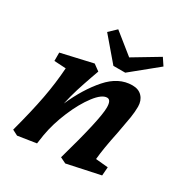

<svg xmlns="http://www.w3.org/2000/svg" viewBox="-172 -855 946 997"><g transform="rotate(30 301.0 -356.5)"><path d="M115 -415 45 -419V-469L233 -512L270 -485L255 -443Q236 -389 223 -347.5Q210 -306 198 -252Q247 -363 312.5 -437.5Q378 -512 460 -512Q498 -512 519 -489Q540 -466 540 -430Q540 -399 534.5 -364Q529 -329 516 -261Q493 -152 487 -86L561 -79L557 -28L360 14L325 -3Q402 -274 402 -345Q402 -391 378 -391Q347 -391 307.5 -339.5Q268 -288 235 -210Q202 -132 189 -57Q186 -41 181 -3L71 14L38 -3Q73 -133 91 -228.5Q109 -324 115 -415ZM550 -677 394 -550H323L207 -686L250 -727L372 -629L522 -719Z"/></g></svg>

Font: Andada Pro ExtraBold
Style: Italic
Weight: 800
Italic angle: -6.99998°
Designer: Carolina Giovagnoli
Foundry: Huerta Tipografica
Version: Version 3.005; ttfautohint (v1.8.4)